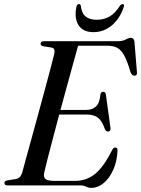

<svg xmlns="http://www.w3.org/2000/svg" viewBox="-20 -900 685 932"><path d="M370 0H16.5Q1.5 0 1.5 -11.5Q1.5 -21.5 15.5 -24.5L57 -31Q78.5 -34.5 87.5 -61Q93.5 -84.5 105.8 -128.8Q118 -173 133.5 -229.2Q149 -285.5 165.5 -346Q182 -406.5 197.5 -463.8Q213 -521 225 -567Q237 -613 243.5 -639Q249.5 -665.5 230.5 -669L190 -675.5Q177 -678.5 177 -687.5Q177 -700 194.5 -700H550.5Q576 -700 590.2 -708.2Q604.5 -716.5 615 -716.5Q629.5 -716.5 632.5 -699L644.5 -552Q647.5 -533.5 634 -532.5Q621 -531.5 613.5 -549.5Q598.5 -602.5 583.2 -630.2Q568 -658 549 -668Q530 -678 503 -678H359Q350 -645.5 336.2 -595.5Q322.5 -545.5 306.2 -486.2Q290 -427 273.5 -366.5H400Q427 -366.5 445.5 -382.8Q464 -399 468 -444Q471 -454.5 480.5 -454.5Q492.5 -454.5 494 -441L516 -281Q518.5 -262.5 505 -261.5Q495 -261 489.5 -272Q476 -312.5 456.2 -328.2Q436.5 -344 400.5 -344H267.5Q251.5 -284 236.8 -228.2Q222 -172.5 211 -129.5Q200 -86.5 195 -63.5Q189.5 -42 199.8 -32Q210 -22 245.5 -22H345.5Q400 -22 441.8 -56Q483.5 -90 524 -171Q531 -184 539.5 -184Q551 -184 550.5 -168.5Q548 -117 530 -76.2Q512 -35.5 483.8 -11.8Q455.5 12 423.5 12Q409.5 12 398 6Q386.5 0 370 0ZM449.5 -804Q484.5 -804 511.8 -819.8Q539 -835.5 561.5 -871Q568 -880 574.5 -880Q585.5 -880 580.5 -865.5Q561.5 -809 522.5 -776.5Q483.5 -744 434 -744Q384 -744 362 -776.5Q340 -809 350.5 -865.5Q353 -880 364 -880Q370.5 -880 372.5 -871Q376.5 -834.5 396.5 -819.2Q416.5 -804 449.5 -804Z"/></svg>

Font: Fraunces 72pt S000
Style: Italic
Weight: 400
Italic angle: -16°
Version: Version 1.000; ttfautohint (v1.8.3)